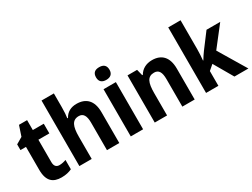

<svg xmlns="http://www.w3.org/2000/svg" viewBox="-58 -1340 2529 1928"><g transform="rotate(-30 1206.0 -375.5)"><path d="M283 -108C246 -108 226 -130 226 -176V-435H353V-547H226V-662H132L93 -545L18 -501V-435H82V-169C82 -36 143 10 240 10C290 10 328 0 360 -15V-123C335 -114 309 -108 283 -108Z M593 -601V-760H450V0H593V-259C593 -376 617 -438 695 -438C746 -438 770 -399 770 -320V0H913V-358C913 -493 845 -556 736 -556C673 -556 623 -531 593 -476H585C590 -506 593 -549 593 -601Z M1118 -761C1071 -761 1040 -741 1040 -687C1040 -635 1072 -614 1118 -614C1163 -614 1196 -635 1196 -687C1196 -741 1164 -761 1118 -761ZM1189 -547H1046V0H1189Z M1612 -557C1544 -557 1491 -528 1460 -475H1453L1435 -547H1324V0H1467V-259C1467 -380 1491 -438 1568 -438C1622 -438 1644 -398 1644 -320V0H1787V-358C1787 -493 1721 -557 1612 -557Z M2062 -425V-760H1919V0H2062V-171L2120 -221L2248 0H2410L2220 -317L2399 -547H2240L2112 -377C2096 -355 2072 -320 2059 -297H2055C2059 -336 2062 -386 2062 -425Z"/></g></svg>

Font: Noto Sans Devanagari SemiCondensed
Style: Bold
Weight: 700
Width: 4
Designer: Jelle Bosma - Monotype Design Team
Foundry: Monotype Imaging Inc.
Version: Version 2.004